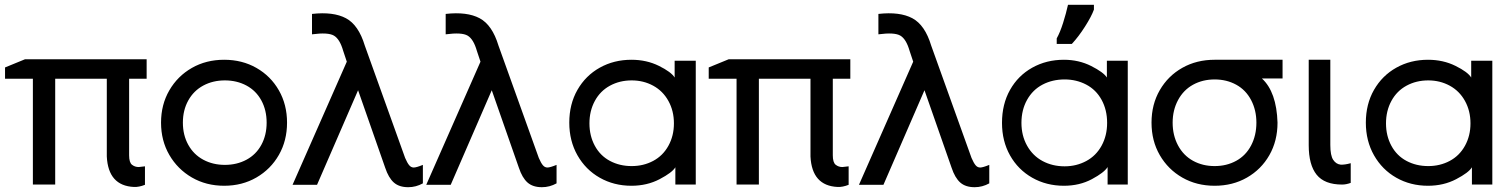

<svg xmlns="http://www.w3.org/2000/svg" viewBox="-20 -759 6291 800"><path d="M558 -63 584 -66V11Q559 21 538 20Q431 15 425 -107V-431H210V10H117V-431H1V-478L84 -512H591V-431H518V-112Q518 -82 530 -72.5Q542 -63 558 -63Z M651 -248Q651 -323 685.5 -382.5Q720 -442 779.5 -476Q839 -510 914 -510Q989 -510 1048.5 -476Q1108 -442 1142 -382.5Q1176 -323 1176 -248Q1176 -173 1142 -113.5Q1108 -54 1048.5 -19.5Q989 15 914 15Q839 15 779.5 -19.5Q720 -54 685.5 -113.5Q651 -173 651 -248ZM1091 -248Q1091 -300 1069 -340.5Q1047 -381 1007 -402.5Q967 -424 917 -424Q867 -424 827 -402.5Q787 -381 764.5 -340.5Q742 -300 742 -248Q742 -196 764.5 -155.5Q787 -115 827 -93.5Q867 -72 917 -72Q967 -72 1007 -93.5Q1047 -115 1069 -155.5Q1091 -196 1091 -248Z M1199 11 1425 -502 1410 -547Q1396 -596 1371.5 -610.5Q1347 -625 1280 -616V-701Q1369 -711 1421.5 -683Q1474 -655 1500 -569L1668 -101Q1677 -80 1685 -70.5Q1693 -61 1704 -61Q1715 -61 1742 -72V5Q1713 21 1681 21Q1643 21 1621 1.5Q1599 -18 1585 -60L1472 -383L1301 11Z M1756 11 1982 -502 1967 -547Q1953 -596 1928.5 -610.5Q1904 -625 1837 -616V-701Q1926 -711 1978.5 -683Q2031 -655 2057 -569L2225 -101Q2234 -80 2242 -70.5Q2250 -61 2261 -61Q2272 -61 2299 -72V5Q2270 21 2238 21Q2200 21 2178 1.5Q2156 -18 2142 -60L2029 -383L1858 11Z M2879 -506V10H2794V-62Q2781 -40 2728.5 -12.5Q2676 15 2611 15Q2538 15 2479 -18.5Q2420 -52 2386 -112Q2352 -172 2352 -248Q2352 -325 2386 -384.5Q2420 -444 2479 -477Q2538 -510 2611 -510Q2674 -510 2725.5 -484.5Q2777 -459 2791 -436V-506ZM2788 -245Q2788 -297 2765 -338.5Q2742 -380 2701.5 -402Q2661 -424 2612 -424Q2562 -424 2521.5 -402Q2481 -380 2458.5 -338.5Q2436 -297 2436 -245Q2436 -193 2458.5 -151.5Q2481 -110 2521.5 -88.5Q2562 -67 2612 -67Q2661 -67 2701.5 -88.5Q2742 -110 2765 -151.5Q2788 -193 2788 -245Z M3490 -63 3516 -66V11Q3491 21 3470 20Q3363 15 3357 -107V-431H3142V10H3049V-431H2933V-478L3016 -512H3523V-431H3450V-112Q3450 -82 3462 -72.5Q3474 -63 3490 -63Z M3559 11 3785 -502 3770 -547Q3756 -596 3731.5 -610.5Q3707 -625 3640 -616V-701Q3729 -711 3781.5 -683Q3834 -655 3860 -569L4028 -101Q4037 -80 4045 -70.5Q4053 -61 4064 -61Q4075 -61 4102 -72V5Q4073 21 4041 21Q4003 21 3981 1.5Q3959 -18 3945 -60L3832 -383L3661 11Z M4679 -506V10H4595V-63Q4581 -40 4529.5 -12.5Q4478 15 4413 15Q4340 15 4281 -18.5Q4222 -52 4188.5 -111.5Q4155 -171 4155 -247Q4155 -325 4188.5 -384.5Q4222 -444 4281 -477Q4340 -510 4413 -510Q4475 -510 4526.5 -484Q4578 -458 4592 -436V-506ZM4593 -247Q4593 -301 4570 -343Q4547 -385 4506 -406.5Q4465 -428 4416 -428Q4365 -428 4324 -406.5Q4283 -385 4259.5 -343Q4236 -301 4236 -247Q4236 -194 4259.5 -152Q4283 -110 4324 -88Q4365 -66 4416 -66Q4465 -66 4506 -88Q4547 -110 4570 -152Q4593 -194 4593 -247ZM4383 -599Q4397 -624 4409.5 -663.5Q4422 -703 4430 -739H4538V-719Q4528 -691 4501 -648.5Q4474 -606 4446 -576H4383Z M4778 -248Q4778 -324 4812.5 -383.5Q4847 -443 4906.5 -476.5Q4966 -510 5041 -510Q5113 -510 5324 -510V-432H5238Q5299 -376 5303 -248Q5303 -172 5269 -112.5Q5235 -53 5175.5 -19Q5116 15 5041 15Q4966 15 4906.5 -19Q4847 -53 4812.5 -112.5Q4778 -172 4778 -248ZM5215 -248Q5215 -300 5193 -342Q5171 -384 5131 -406Q5091 -428 5041 -428Q4991 -428 4951 -406Q4911 -384 4888.5 -342Q4866 -300 4866 -248Q4866 -195 4888.5 -153Q4911 -111 4951 -89Q4991 -67 5041 -67Q5091 -67 5131 -89Q5171 -111 5193 -153Q5215 -195 5215 -248Z M5523 -510V-155Q5523 -111 5535 -93Q5547 -75 5566 -73Q5583 -72 5608 -79V3Q5589 10 5572 10Q5499 10 5466 -31Q5433 -72 5433 -154V-510Z M6198 -506V10H6113V-62Q6100 -40 6047.5 -12.5Q5995 15 5930 15Q5857 15 5798 -18.5Q5739 -52 5705 -112Q5671 -172 5671 -248Q5671 -325 5705 -384.5Q5739 -444 5798 -477Q5857 -510 5930 -510Q5993 -510 6044.5 -484.5Q6096 -459 6110 -436V-506ZM6107 -245Q6107 -297 6084 -338.5Q6061 -380 6020.5 -402Q5980 -424 5931 -424Q5881 -424 5840.5 -402Q5800 -380 5777.5 -338.5Q5755 -297 5755 -245Q5755 -193 5777.5 -151.5Q5800 -110 5840.5 -88.5Q5881 -67 5931 -67Q5980 -67 6020.5 -88.5Q6061 -110 6084 -151.5Q6107 -193 6107 -245Z"/></svg>

Font: AtCorfu Sans
Style: AtCorfu Sans Regular
Weight: 400
Designer: Kostas Teopoulos
Foundry: Kostas Teopoulos
Version: Version 1.00 July 8, 2025, initial release